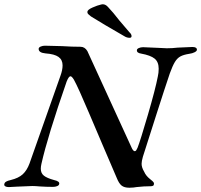

<svg xmlns="http://www.w3.org/2000/svg" viewBox="-32 -872 942 899"><path d="M-12 -9Q-11 -17 -3.5 -21.5Q4 -26 18 -29Q55 -38 74.5 -56Q94 -74 106 -106L251 -517Q261 -544 261 -566Q261 -592 242 -605.5Q223 -619 181 -622Q149 -625 149 -643Q149 -650 158.5 -654Q168 -658 178 -658Q201 -658 259 -656Q304 -653 345 -653Q365 -653 377 -633L585 -179Q587 -174 591 -169Q595 -164 599 -164Q603 -164 606 -168.5Q609 -173 612 -180Q625 -213 660.5 -334.5Q696 -456 707 -514Q711 -531 711 -550Q711 -582 692 -597.5Q673 -613 629 -621Q608 -624 609 -637Q609 -643 618 -647Q627 -651 638 -651Q647 -651 707 -648Q739 -646 749 -646Q775 -646 800 -649Q857 -652 869 -652Q890 -652 890 -639Q890 -633 879.5 -627.5Q869 -622 854 -620Q828 -616 813 -608Q798 -600 787 -582Q776 -564 763 -528Q739 -457 702.5 -343Q666 -229 637 -138Q631 -117 631 -105Q631 -88 643 -68Q651 -49 670 -34Q675 -30 682 -24Q689 -18 689 -12Q689 -5 685 -2.5Q681 0 673 0Q641 0 607 4Q601 5 593 6Q585 7 574 7Q550 7 537.5 -3Q525 -13 515 -38Q498 -76 449 -192Q438 -217 386 -340Q334 -463 314 -499Q304 -515 298 -515Q290 -515 280 -490Q191 -234 162 -105Q159 -92 159 -82Q159 -61 173.5 -49.5Q188 -38 221 -29Q249 -23 245 -10Q244 -4 235.5 -0.5Q227 3 216 3Q185 3 155 1Q133 -1 119 -1Q109 -1 46 2L9 4Q-1 4 -7 0.5Q-13 -3 -12 -9ZM551 -702Q448 -761 394 -795Q385 -802 381 -806Q377 -810 377 -816Q377 -826 400.5 -836.5Q424 -847 442 -851L449 -852Q462 -852 473 -840Q497 -815 527 -776L574 -721Q584 -712 584 -703Q584 -695 575 -695Q562 -695 551 -702Z"/></svg>

Font: EB Garamond SemiBold
Style: Italic
Weight: 600
Italic angle: -17.2°
Designer: Georg Duffner and Octavio Pardo
Foundry: Georg Duffner
Version: Version 1.000